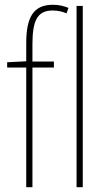

<svg xmlns="http://www.w3.org/2000/svg" viewBox="-20 -785 443 805"><path d="M206 -502V-527H116V-600C116 -701 138 -741 201 -741C220 -741 241 -737 259 -729L267 -752C250 -759 228 -765 202 -765C120 -765 90 -713 90 -604V-528L10 -524V-502H90V0H116V-502ZM327 0V-760H301V0Z"/></svg>

Font: Noto Sans Condensed Thin
Style: Regular
Weight: 100
Width: 3
Designer: Monotype Design Team
Foundry: Monotype Imaging Inc.
Version: Version 2.013